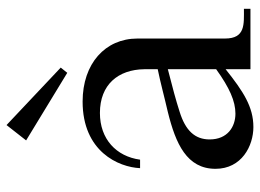

<svg xmlns="http://www.w3.org/2000/svg" viewBox="-124 -663 796 588"><g transform="rotate(-90 274.0 -369.0)"><path d="M356 -325V-284C312 -275 273 -264 225 -253C128 -229 51 -195 51 -107C51 -27 121 9 179 9C241 9 288 -22 356 -76V0H541V-20C494 -20 450 -15 450 -78V-346C450 -445 373 -514 257 -514C104 -514 56 -404 53 -338H79C89 -411 142 -461 222 -461C309 -461 355 -405 356 -325ZM138 -687 185 -747 361 -581 345 -561ZM141 -125C141 -170 168 -199 226 -217C260 -228 301 -239 356 -253V-105C299 -64 258 -46 220 -46C180 -46 141 -70 141 -125Z"/></g></svg>

Font: Ortica Linear
Style: Regular
Weight: 400
Designer: Benedetta Bovani
Foundry: Collletttivo
Version: Version 2.000;Glyphs 3.1.2 (3151)